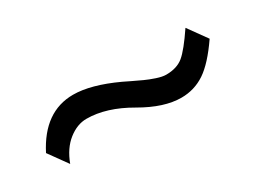

<svg xmlns="http://www.w3.org/2000/svg" viewBox="-26 -476 593 446"><g transform="rotate(-30 270.5 -253.0)"><path d="M466 -323 502 -273Q469 -225 440.5 -206Q412 -187 377 -187Q331 -187 274 -220Q214 -255 161 -255Q136 -255 112.5 -236.5Q89 -218 76 -183L40 -233Q84 -319 162 -319Q209 -319 276 -288Q280 -286 294.5 -279Q309 -272 321 -266.5Q333 -261 348 -256Q363 -251 373 -251Q402 -251 419.5 -265.5Q437 -280 466 -323Z"/></g></svg>

Font: STIX
Style: Italic
Weight: 400
Italic angle: -16.33°
Designer: MicroPress Inc., with final additions and corrections provided by Coen Hoffman, Elsevier (retired)
Version: Version 1.1.1